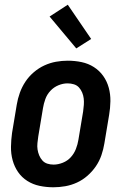

<svg xmlns="http://www.w3.org/2000/svg" viewBox="-20 -785 540 813"><path d="M206 8Q176 8 147.5 2Q119 -4 95.5 -19Q72 -34 56.5 -56.5Q41 -79 33.5 -106.5Q26 -134 26.5 -163.5Q27 -193 31 -222L51 -342Q55 -367 64 -392Q73 -417 87.5 -439Q102 -461 123 -479Q144 -497 168 -508Q192 -519 217 -523.5Q242 -528 267 -528Q297 -528 325.5 -522Q354 -516 377.5 -501Q401 -486 417 -463.5Q433 -441 440.5 -413.5Q448 -386 447.5 -356.5Q447 -327 442 -298L422 -178Q418 -153 409.5 -128Q401 -103 386 -81Q371 -59 350.5 -41Q330 -23 306 -12Q282 -1 256.5 3.5Q231 8 206 8ZM207 -88Q226 -88 246 -96Q266 -104 280 -119.5Q294 -135 301.5 -154.5Q309 -174 312 -193L332 -313Q334 -327 335 -341Q336 -355 334.5 -368Q333 -381 328 -393Q323 -405 314.5 -414.5Q306 -424 293 -428Q280 -432 266 -432Q247 -432 227.5 -424Q208 -416 193.5 -400.5Q179 -385 172 -365.5Q165 -346 162 -327L142 -207Q140 -193 138.5 -179Q137 -165 139 -152Q141 -139 146 -127Q151 -115 159.5 -105.5Q168 -96 180.5 -92Q193 -88 207 -88ZM303 -580 190 -715 267 -765 366 -620Z"/></svg>

Font: Iosevka Web
Style: Bold Italic
Weight: 700
Italic angle: -9°
Monospace: yes
Designer: Belleve Invis
Foundry: Belleve Invis
Version: Version 28.0.3; ttfautohint (v1.8.3)